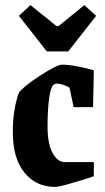

<svg xmlns="http://www.w3.org/2000/svg" viewBox="-20 -720 410 751"><path d="M194 11Q122 11 76 -44.5Q30 -100 30 -204Q30 -252 37.5 -294.5Q45 -337 55 -359Q64 -371 87 -389Q110 -407 137 -424.5Q164 -442 188 -454.5Q212 -467 222 -467Q248 -467 282.5 -460.5Q317 -454 347 -445L344 -301H268L252 -377Q242 -383 228 -388Q214 -393 203 -393Q195 -393 190 -389Q178 -379 172 -334Q166 -289 166 -225Q166 -158 185.5 -122Q205 -86 233 -86H347V-31Q328 -24 297 -14.5Q266 -5 237 3Q208 11 194 11ZM163 -519 54 -658 99 -700 201 -618H209L310 -700L356 -658L247 -519Z"/></svg>

Font: Grenze Gotisch
Style: Bold
Weight: 700
Designer: Renata Polastri
Foundry: Omnibus-Type
Version: Version 1.001